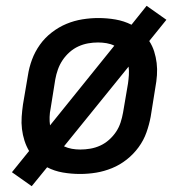

<svg xmlns="http://www.w3.org/2000/svg" viewBox="-20 -590 640 660"><path d="M89 50 21 2 80 -71Q70 -88 64 -107Q58 -126 55.5 -146.5Q53 -167 54.5 -188.5Q56 -210 59 -231L76 -331Q80 -358 90 -385Q100 -412 117 -436Q134 -460 158 -478.5Q182 -497 208.5 -508Q235 -519 263 -523.5Q291 -528 318 -528Q348 -528 377 -523Q406 -518 432 -505L484 -570L552 -522L493 -449Q504 -432 510 -413Q516 -394 518.5 -373.5Q521 -353 519.5 -331.5Q518 -310 514 -289L498 -189Q493 -162 483.5 -135Q474 -108 456.5 -84Q439 -60 415.5 -41.5Q392 -23 365 -12Q338 -1 310.5 3.5Q283 8 255 8Q225 8 196 3Q167 -2 142 -15ZM152 -159 373 -433Q361 -439 346.5 -441.5Q332 -444 317 -444Q300 -444 283 -441Q266 -438 249.5 -430.5Q233 -423 219 -410.5Q205 -398 195 -383Q185 -368 179 -351Q173 -334 170 -317L154 -217Q151 -203 150.5 -188Q150 -173 152 -159ZM256 -76Q273 -76 290.5 -79Q308 -82 324.5 -89.5Q341 -97 355 -109.5Q369 -122 379 -137Q389 -152 394.5 -169Q400 -186 403 -203L420 -303Q422 -317 423 -332Q424 -347 422 -361L200 -87Q213 -81 227 -78.5Q241 -76 256 -76Z"/></svg>

Font: Iosevka SS04 Medium Extended
Style: Italic
Weight: 500
Width: 7
Italic angle: -9°
Monospace: yes
Designer: Belleve Invis
Foundry: Belleve Invis
Version: Version 19.0.0; ttfautohint (v1.8.4)